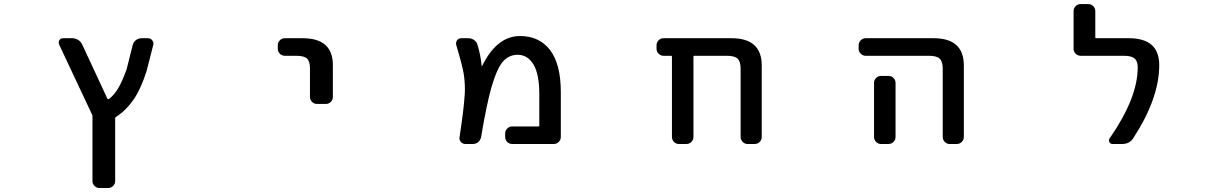

<svg xmlns="http://www.w3.org/2000/svg" viewBox="-20 -734 6040 950"><path d="M511.7 -245.1Q513.7 -241.2 517.6 -243.2Q541 -259.8 561.5 -292Q583 -326.2 606.4 -390.6L636.7 -511.7Q640.6 -526.4 652.8 -535.6Q665 -544.9 680.7 -544.9H711.9Q725.6 -544.9 733.4 -534.2Q739.3 -527.3 739.3 -518.6Q739.3 -514.6 738.3 -511.7L705.1 -381.8Q676.8 -293 639.6 -239.3Q603.5 -187.5 553.7 -155.3Q549.8 -153.3 549.8 -148.4V162.1Q549.8 175.8 539.6 186Q529.3 196.3 514.6 196.3H471.7Q458 196.3 447.8 186Q437.5 175.8 437.5 162.1V-158.2Q437.5 -163.1 435.5 -167L272.5 -513.7Q270.5 -518.6 270.5 -523.4Q270.5 -529.3 273.4 -535.2Q280.3 -544.9 292 -544.9H336.9Q353.5 -544.9 366.7 -536.6Q379.9 -528.3 386.7 -513.7Z M1389.6 -458Q1375 -458 1364.7 -468.3Q1354.5 -478.5 1354.5 -492.2V-509.8Q1354.5 -524.4 1364.7 -534.7Q1375 -544.9 1389.6 -544.9H1477.5Q1627.9 -544.9 1627 -410.2V-253.9Q1627 -240.2 1616.7 -230Q1606.4 -219.7 1592.8 -219.7H1547.9Q1534.2 -219.7 1523.9 -230Q1513.7 -240.2 1513.7 -253.9V-394.5Q1513.7 -430.7 1499 -444.3Q1484.4 -458 1446.3 -458Z M2363.3 -407.2Q2363.3 -406.2 2364.3 -406.2Q2365.2 -406.2 2365.2 -407.2Q2402.3 -481.4 2446.3 -516.6Q2494.1 -555.7 2552.7 -555.7Q2648.4 -555.7 2701.7 -486.3Q2754.9 -417 2754.9 -278.3V-56.6Q2754.9 -42 2744.6 -31.7Q2734.4 -21.5 2719.7 -21.5H2514.6Q2500 -21.5 2489.7 -31.7Q2479.5 -42 2479.5 -56.6V-74.2Q2479.5 -87.9 2489.7 -98.1Q2500 -108.4 2514.6 -108.4H2643.6Q2648.4 -108.4 2648.4 -113.3V-268.6Q2648.4 -367.2 2619.6 -415Q2590.8 -462.9 2541 -462.9Q2499 -462.9 2469.2 -430.2Q2439.5 -397.5 2411.1 -300.8Q2386.7 -212.9 2360.4 -55.7Q2357.4 -41 2346.2 -31.2Q2335 -21.5 2319.3 -21.5H2282.2Q2269.5 -21.5 2260.3 -31.7Q2251 -42 2253.9 -55.7Q2275.4 -199.2 2278.3 -253.9Q2280.3 -272.5 2280.3 -290Q2280.3 -332 2274.4 -369.1Q2266.6 -414.1 2237.3 -511.7Q2236.3 -515.6 2236.3 -519.5Q2236.3 -527.3 2241.2 -534.2Q2249 -544.9 2262.7 -544.9H2297.9Q2313.5 -544.9 2326.2 -535.6Q2338.9 -526.4 2342.8 -511.7Q2358.4 -460.9 2363.3 -407.2Z M3644.5 -394.5Q3644.5 -429.7 3629.4 -443.8Q3614.3 -458 3576.2 -458H3415Q3411.1 -458 3411.1 -453.1V-56.6Q3411.1 -42 3400.9 -31.7Q3390.6 -21.5 3376 -21.5H3338.9Q3325.2 -21.5 3314.9 -31.7Q3304.7 -42 3304.7 -56.6V-453.1Q3304.7 -458 3299.8 -458H3262.7Q3249 -458 3238.8 -468.3Q3228.5 -478.5 3228.5 -492.2V-509.8Q3228.5 -524.4 3238.8 -534.7Q3249 -544.9 3262.7 -544.9H3599.6Q3749 -544.9 3749 -410.2V-56.6Q3749 -42 3738.8 -31.7Q3728.5 -21.5 3713.9 -21.5H3678.7Q3665 -21.5 3654.8 -31.7Q3644.5 -42 3644.5 -56.6Z M4262.7 -458Q4249 -458 4238.8 -468.3Q4228.5 -478.5 4228.5 -492.2V-509.8Q4228.5 -524.4 4238.8 -534.7Q4249 -544.9 4262.7 -544.9H4599.6Q4749 -544.9 4749 -410.2V-56.6Q4749 -42 4738.8 -31.7Q4728.5 -21.5 4713.9 -21.5H4678.7Q4665 -21.5 4654.8 -31.7Q4644.5 -42 4644.5 -56.6V-394.5Q4644.5 -429.7 4629.4 -443.8Q4614.3 -458 4576.2 -458ZM4376 -358.4Q4390.6 -358.4 4400.9 -348.1Q4411.1 -337.9 4411.1 -324.2V-124V-56.6Q4411.1 -42 4400.9 -31.7Q4390.6 -21.5 4376 -21.5H4338.9Q4325.2 -21.5 4314.9 -31.7Q4304.7 -42 4304.7 -56.6V-124V-324.2Q4304.7 -337.9 4314.9 -348.1Q4325.2 -358.4 4338.9 -358.4Z M5565.4 -544.9Q5715.8 -544.9 5715.8 -412.1Q5715.8 -247.1 5586.9 -49.8Q5568.4 -21.5 5532.2 -21.5H5485.4Q5473.6 -21.5 5468.8 -31.2Q5463.9 -41 5470.7 -49.8Q5609.4 -250 5609.4 -400.4Q5609.4 -431.6 5593.8 -444.8Q5578.1 -458 5541 -458H5327.1Q5312.5 -458 5302.2 -468.3Q5292 -478.5 5292 -492.2V-679.7Q5292 -693.4 5302.2 -703.6Q5312.5 -713.9 5327.1 -713.9H5364.3Q5378.9 -713.9 5389.2 -703.6Q5399.4 -693.4 5399.4 -679.7V-548.8Q5399.4 -544.9 5403.3 -544.9Z"/></svg>

Font: Gen Jyuu Gothic L Monospace Medium
Style: Regular
Weight: 500
Designer: [Source Han Sans]
Ryoko NISHIZUKA  (kana & ideographs); Paul D. Hunt (Latin, Greek & Cyrillic); Wenlong ZHANG  (bopomofo
Version: Version 1.002.20150607